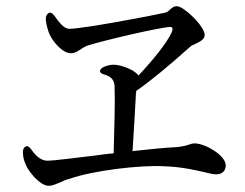

<svg xmlns="http://www.w3.org/2000/svg" viewBox="-20 -659 790 620"><path d="M136 -616C130 -612 127 -605 128 -594C130 -578 134 -564 138 -553C148 -527 181 -487 209 -487C220 -487 228 -492 238 -498C245 -503 253 -508 260 -511C312 -528 493 -570 529 -572C537 -572 540 -568 534 -554C520 -522 475 -466 427 -415C416 -433 371 -450 348 -450C338 -450 327 -448 318 -444C307 -440 303 -434 303 -429C303 -424 309 -420 321 -417C338 -411 349 -402 350 -380C352 -335 349 -237 347 -164C327 -162 308 -160 289 -157C213 -148 151 -140 134 -140C113 -140 97 -154 82 -175C75 -185 69 -189 63 -186C57 -183 53 -176 54 -164C55 -149 58 -139 63 -128C71 -106 109 -59 137 -59C149 -59 159 -64 172 -69C182 -74 193 -79 206 -82C279 -108 434 -127 512 -122C567 -120 610 -110 640 -103C657 -99 669 -96 678 -96C697 -96 709 -107 709 -125C709 -157 643 -196 608 -196C603 -196 599 -195 593 -193C585 -190 572 -186 551 -184C511 -182 460 -177 408 -171L414 -268L419 -357C419 -359 419 -360 420 -361V-364H418C475 -404 523 -446 559 -477C572 -489 585 -500 593 -507C598 -512 602 -513 610 -517C623 -523 641 -531 641 -546C641 -574 574 -639 551 -639C542 -639 537 -635 531 -630C526 -625 520 -619 513 -618C469 -608 248 -566 204 -566C186 -566 170 -588 155 -609C148 -618 142 -620 136 -616Z"/></svg>

Font: 寒蝉锦书宋 CompactLight
Style: Bold
Weight: 400
Width: 4
Designer: 寒蝉锦书宋{Warren} 思源宋体{Ryoko NISHIZUKA 西塚涼子 (kana & ideographs); Frank Grießhammer (Latin, Greek & Cyrillic); Wenlong ZHANG 
Foundry: Adobe & ChillType
Version: Version 2.000;Glyphs 3.1.1 (3135)